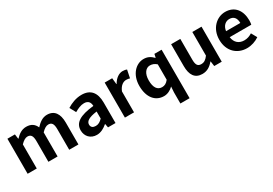

<svg xmlns="http://www.w3.org/2000/svg" viewBox="33 -1509 3776 2658"><g transform="rotate(-30 1920.5 -179.5)"><path d="M79 0H225V-385C265 -427 301 -448 333 -448C386 -448 411 -417 411 -331V0H558V-385C598 -427 634 -448 666 -448C719 -448 744 -417 744 -331V0H891V-349C891 -490 836 -574 717 -574C644 -574 590 -530 539 -476C512 -538 465 -574 385 -574C312 -574 260 -534 213 -485H209L199 -560H79Z M1181 14C1245 14 1301 -18 1350 -60H1353L1364 0H1484V-327C1484 -489 1411 -574 1269 -574C1181 -574 1101 -541 1035 -500L1088 -403C1140 -433 1190 -456 1242 -456C1311 -456 1335 -414 1337 -359C1112 -335 1015 -272 1015 -152C1015 -57 1081 14 1181 14ZM1229 -101C1186 -101 1155 -120 1155 -164C1155 -214 1201 -251 1337 -269V-156C1302 -121 1271 -101 1229 -101Z M1634 0H1780V-334C1812 -415 1865 -444 1909 -444C1932 -444 1948 -441 1967 -435L1993 -562C1976 -569 1958 -574 1927 -574C1869 -574 1809 -534 1768 -461H1764L1754 -560H1634Z M2397 215H2544V-560H2429L2417 -505H2413C2368 -552 2323 -574 2261 -574C2140 -574 2026 -462 2026 -279C2026 -96 2116 14 2255 14C2310 14 2365 -14 2403 -53L2397 37ZM2293 -107C2219 -107 2177 -165 2177 -281C2177 -393 2230 -453 2293 -453C2328 -453 2363 -442 2397 -411V-165C2365 -123 2332 -107 2293 -107Z M2868 14C2945 14 2999 -23 3047 -80H3051L3062 0H3182V-560H3035V-182C2997 -132 2967 -112 2921 -112C2867 -112 2843 -142 2843 -229V-560H2696V-210C2696 -70 2748 14 2868 14Z M3582 14C3652 14 3723 -10 3778 -48L3728 -138C3688 -113 3648 -99 3602 -99C3519 -99 3459 -147 3447 -239H3792C3796 -252 3799 -279 3799 -306C3799 -461 3719 -574 3565 -574C3431 -574 3304 -461 3304 -279C3304 -95 3426 14 3582 14ZM3445 -336C3456 -418 3508 -460 3567 -460C3639 -460 3673 -412 3673 -336Z"/></g></svg>

Font: Noto Sans Japanese Bold
Style: Bold
Weight: 700
Designer: Ryoko NISHIZUKA (kana & ideographs); Paul D. Hunt (Latin, Greek & Cyrillic); Wenlong ZHANG (bopomofo); Sandoll Communica
Foundry: Adobe Systems Incorporated
Version: Version 1.000;PS 1;hotconv 1.0.78;makeotf.lib2.5.61930